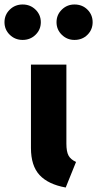

<svg xmlns="http://www.w3.org/2000/svg" viewBox="-84 -819 433 856"><path d="M212 -179Q212 -143 221.5 -125.5Q231 -108 255 -97L209 17Q131 3 92.5 -38.5Q54 -80 54 -159V-531H212ZM98 -720Q98 -687 74.5 -664Q51 -641 17 -641Q-17 -641 -40.5 -664Q-64 -687 -64 -720Q-64 -753 -40.5 -776Q-17 -799 17 -799Q51 -799 74.5 -776Q98 -753 98 -720ZM329 -720Q329 -687 306 -664Q283 -641 248 -641Q215 -641 191.5 -664Q168 -687 168 -720Q168 -753 191.5 -776Q215 -799 248 -799Q283 -799 306 -776Q329 -753 329 -720Z"/></svg>

Font: FiraGOUPP
Style: Bold
Weight: 700
Designer: bBox Type
Foundry: bBox Type GmbH
Version: Version 1.001